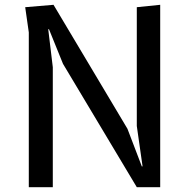

<svg xmlns="http://www.w3.org/2000/svg" viewBox="-20 -780 790 800"><path d="M550 0 242.5 -514 184 -658.5 181 -658 200 -500V0H100V-645L85 -750L203 -760L511 -243.5L571 -86.5L574 -87L550 -255V-750L647.5 -760V0Z"/></svg>

Font: B612
Style: Regular
Weight: 400
Designer: Nicolas Chauveau, Thomas Paillot, Jonathan Favre-Lamarine, Jean-Luc Vinot
Foundry: AIRBUS
Version: Version 1.008